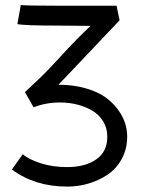

<svg xmlns="http://www.w3.org/2000/svg" viewBox="-20 -520 558 740"><path d="M76.2 -165Q85.4 -173.8 100.6 -188Q115.7 -202.1 120.6 -206.8Q125.5 -211.4 136 -221.4Q146.5 -231.4 151.9 -237.1Q157.2 -242.7 167.5 -253.2Q177.7 -263.7 188 -274.7Q198.2 -285.6 212.9 -301.8Q275.9 -370.6 329.1 -420.4H314Q298.8 -420.4 257.8 -420.9Q216.8 -421.4 194.3 -421.4Q81.1 -421.4 46.9 -426.8L60.1 -500.5Q82.5 -498 195.8 -498H429.2L440.9 -441.9Q238.3 -227.5 205.1 -193.4Q262.7 -193.4 309.3 -179.9Q356 -166.5 385.3 -145.8Q414.6 -125 434.3 -97.9Q454.1 -70.8 462.2 -44.9Q470.2 -19 470.2 5.9Q470.2 53.7 449.5 92Q428.7 130.4 394.8 153.1Q360.8 175.8 321 187.5Q281.2 199.2 239.3 199.2Q114.3 199.2 25.9 133.3L67.9 74.2Q89.4 93.8 135.7 108.9Q182.1 124 238.8 124Q308.6 124 351.1 94.2Q393.6 64.5 393.6 6.8Q393.6 -25.4 378.2 -51.3Q362.8 -77.1 336.9 -92.8Q311 -108.4 279.1 -116.7Q247.1 -125 211.4 -125Q156.7 -125 109.4 -106.4Z"/></svg>

Font: FantasqueSansM Nerd Font
Style: Regular
Weight: 400
Monospace: yes
Designer: Jany Belluz
Version: Version 1.8.0 ; ttfautohint (v1.8.2);Nerd Fonts 3.4.0